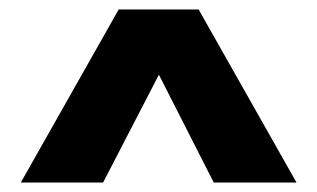

<svg xmlns="http://www.w3.org/2000/svg" viewBox="-20 -724 671 406"><path d="M24 -338 231 -704H400L607 -338H432L316 -566L198 -338Z"/></svg>

Font: Prodigy Sans ExtraBold
Style: Regular
Weight: 800
Designer: Wei Huang
Foundry: Wei Huang
Version: Version 1.003; ttfautohint (v1.8.3)